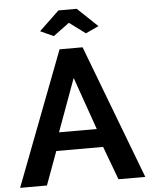

<svg xmlns="http://www.w3.org/2000/svg" viewBox="-60 -964 793 1013"><g transform="rotate(-5 336.0 -457.5)"><path d="M337 -845 422 -782 491 -814 385 -915H288L182 -814L252 -782ZM147 0 212 -177H460L526 0H668L398 -710H276L5 0ZM337 -553 435 -274H235Z"/></g></svg>

Font: RT Raleway Bold
Style: Regular
Weight: 400
Designer: Matt McInerney, Pablo Impallari, Rodrigo Fuenzalida — Edited by Milan Moffatt in April 2016
Foundry: Matt McInerney, Pablo Impallari, Rodrigo Fuenzalida — Edited by Milan Moffatt in April 2016
Version: Version 3.001